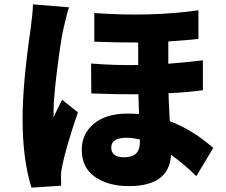

<svg xmlns="http://www.w3.org/2000/svg" viewBox="-20 -812 1040 884"><path d="M131.8 -792 297.9 -778.3Q289.1 -755.9 271.5 -676.8Q260.7 -630.9 243.7 -496.1Q226.6 -361.3 226.6 -298.8Q226.6 -276.4 227.5 -272.5Q233.4 -288.1 246.6 -314Q259.8 -339.8 265.6 -352.5L338.9 -294.9Q284.2 -135.7 266.6 -48.8Q260.7 -21.5 260.7 -2Q260.7 27.3 261.7 43L125 51.8Q84 -77.1 84 -264.6Q84 -426.8 121.1 -679.7Q130.9 -752.9 131.8 -792ZM624 -156.2V-169.9Q589.8 -177.7 561.5 -177.7Q492.2 -177.7 492.2 -132.8Q492.2 -87.9 551.8 -87.9Q624 -87.9 624 -156.2ZM914.1 -534.2V-396.5Q840.8 -386.7 755.9 -382.8Q755.9 -363.3 761.7 -253.9Q866.2 -214.8 961.9 -130.9L883.8 -1Q833 -51.8 767.6 -99.6Q759.8 44.9 573.2 44.9Q478.5 44.9 417.5 2.4Q356.4 -40 356.4 -122.1Q356.4 -196.3 412.6 -242.7Q468.8 -289.1 567.4 -289.1Q586.9 -289.1 620.1 -287.1Q619.1 -331.1 617.2 -377.9Q530.3 -377 400.4 -381.8L399.4 -519.5Q506.8 -510.7 616.2 -512.7V-616.2Q510.7 -616.2 414.1 -620.1V-752Q671.9 -733.4 893.6 -764.6V-632.8Q832 -626 754.9 -621.1V-518.6Q820.3 -523.4 914.1 -534.2Z"/></svg>

Font: Gen Shin Gothic Monospace Heavy
Style: Bold
Weight: 800
Designer: [Source Han Sans]
Ryoko NISHIZUKA  (kana & ideographs); Paul D. Hunt (Latin, Greek & Cyrillic); Wenlong ZHANG  (bopomofo
Version: Version 1.002.20150607